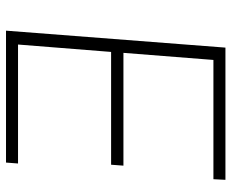

<svg xmlns="http://www.w3.org/2000/svg" viewBox="-84 -668 752 623"><g transform="rotate(90 291.5 -356.0)"><path d="M174 -673 151 -381H517L514 -341H148L124 -39H510L507 0H79L134 -712H563L561 -673Z"/></g></svg>

Font: Muli ExtraLight
Style: Italic
Weight: 275
Italic angle: -4.541°
Designer: Vernon Adams
Foundry: Vernon Adams
Version: Version 2.001